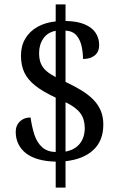

<svg xmlns="http://www.w3.org/2000/svg" viewBox="-20 -780 556 879"><path d="M235 -40Q191 -41 157 -50.5Q123 -60 100 -77.5Q77 -95 64.5 -120Q52 -145 52 -176Q52 -196 60.5 -210.5Q69 -225 84 -233.5Q99 -242 120 -242Q126 -199 137.5 -163.5Q149 -128 172.5 -106.5Q196 -85 235 -84V-333Q177 -360 142 -387.5Q107 -415 91.5 -448Q76 -481 76 -525Q76 -570 96 -603.5Q116 -637 151.5 -657Q187 -677 235 -682V-760H280V-684Q335 -683 369 -668Q403 -653 418.5 -628.5Q434 -604 434 -574Q434 -543 414 -526.5Q394 -510 360 -510Q360 -540 353.5 -569Q347 -598 330 -618Q313 -638 280 -640V-405Q323 -385 355 -365Q387 -345 409 -322Q431 -299 442 -271.5Q453 -244 453 -210Q453 -136 407.5 -93.5Q362 -51 280 -42V79H235ZM280 -86Q323 -94 345.5 -122.5Q368 -151 368 -194Q368 -234 348 -261.5Q328 -289 280 -312ZM235 -639Q198 -632 178.5 -604Q159 -576 159 -537Q159 -508 167.5 -488.5Q176 -469 193 -454.5Q210 -440 235 -427Z"/></svg>

Font: Noto Serif Thai SemiCondensed
Style: Regular
Weight: 400
Width: 4
Designer: Monotype Design Team
Foundry: Monotype Imaging Inc.
Version: Version 2.002